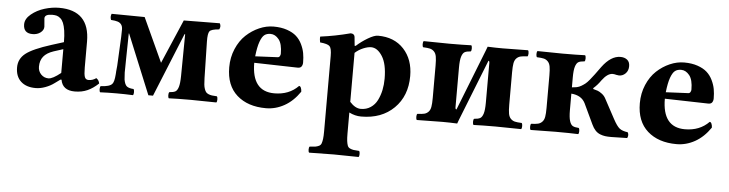

<svg xmlns="http://www.w3.org/2000/svg" viewBox="-44 -636 4031 1062"><g transform="rotate(5 1972.0 -105.0)"><path d="M290 -85.9V-217.8L237.8 -201.2Q199.7 -188.5 181.9 -166.3Q164.1 -144 164.1 -109.9Q164.1 -84.5 180.9 -67.1Q197.8 -49.8 222.2 -49.8Q245.1 -49.8 290 -85.9ZM294.9 -48.8H289.1L258.8 -26.9Q237.3 -10.7 209.5 -0.5Q181.6 9.8 155.8 9.8Q103 9.8 73.5 -17.8Q43.9 -45.4 43.9 -95.2Q43.9 -143.1 82.5 -173.3Q121.1 -203.6 223.1 -235.8L290 -256.8Q290 -293.9 285.9 -320.6Q281.7 -347.2 275.1 -362.8Q268.6 -378.4 258.1 -387.5Q247.6 -396.5 237.3 -399.2Q227.1 -401.9 212.9 -401.9Q170.9 -401.9 170.9 -378.9Q170.9 -371.1 172.9 -355.5Q174.8 -339.8 174.8 -332Q174.8 -313.5 157 -299.8Q139.2 -286.1 112.8 -286.1Q62 -286.1 62 -335.9Q62 -366.7 93.5 -392.6Q125 -418.5 166.7 -431.2Q208.5 -443.8 247.1 -443.8Q417 -443.8 417 -271V-127Q417 -88.9 422.4 -74.5Q427.7 -60.1 443.8 -60.1Q466.8 -60.1 485.8 -74.2Q501 -64.5 503.9 -45.9Q474.6 -18.1 443.6 -4.2Q412.6 9.8 373 9.8Q304.7 9.8 294.9 -48.8Z M513.7 2Q509.3 -2.4 509.3 -15.1Q509.3 -27.8 513.7 -32.2Q564 -34.2 577.6 -51.3Q587.9 -63.5 590.8 -103Q591.3 -107.4 591.8 -116.2V-119.1Q595.7 -151.9 596.7 -186L603 -314Q604 -339.4 603.8 -355.7Q603.5 -372.1 596.4 -381.8Q589.4 -391.6 576.4 -396Q563.5 -400.4 539.1 -401.9Q531.7 -418.9 539.1 -436Q569.3 -435.5 630.9 -435.1Q692.4 -434.6 722.7 -434.1L835 -189.9L939.9 -434.1Q973.1 -434.6 1039.6 -435.1Q1106 -435.5 1139.6 -436Q1149.4 -420.4 1139.6 -401.9Q1096.2 -398.9 1086.4 -386.5Q1076.7 -374 1077.6 -329.1L1082 -127Q1082.5 -105.5 1084 -91.3Q1085.4 -77.1 1089.4 -66.2Q1093.3 -55.2 1098.1 -49.3Q1103 -43.5 1112.3 -39.6Q1121.6 -35.6 1131.8 -34.4Q1142.1 -33.2 1158.7 -32.2Q1163.1 -27.8 1163.1 -15.1Q1163.1 -2.4 1158.7 2Q1064.9 0 1017.1 0Q940.9 0 895 2Q890.6 -2.4 890.6 -15.1Q890.6 -27.8 895 -32.2Q918 -33.7 928.5 -39.8Q939 -45.9 945.1 -65.9Q951.2 -85.9 951.7 -127L954.1 -358.9H950.7L806.6 -4.9H780.8L645 -335.9H643.1L640.6 -189Q640.6 -172.4 640.1 -149.2Q639.6 -126 639.6 -119.1Q641.6 -85 642.1 -80.1Q647 -51.8 658.7 -42.7Q670.4 -33.7 695.8 -32.2Q700.2 -27.8 700.2 -15.1Q700.2 -2.4 695.8 2Q649.9 0 604 0Q555.7 0 513.7 2Z M1350.6 -271 1475.6 -276.9Q1482.9 -277.3 1486.8 -284.2Q1490.7 -291 1490.7 -297.9Q1490.7 -352.5 1470.7 -377.2Q1450.7 -401.9 1424.8 -401.9Q1403.8 -401.9 1390.6 -391.6Q1377.4 -381.3 1366.9 -352.3Q1356.4 -323.2 1350.6 -271ZM1606.9 -128.9Q1613.8 -128.9 1617.7 -119.1Q1621.6 -109.4 1621.6 -98.1Q1585 -44.4 1536.4 -17.3Q1487.8 9.8 1434.6 9.8Q1333.5 9.8 1273.2 -43.7Q1212.9 -97.2 1212.9 -198.2Q1212.9 -253.4 1233.2 -300.8Q1253.4 -348.1 1286.1 -378.7Q1318.8 -409.2 1358.4 -426.5Q1397.9 -443.8 1438 -443.8Q1480.5 -443.8 1512.9 -432.6Q1545.4 -421.4 1564.9 -403.8Q1584.5 -386.2 1596.7 -361.1Q1608.9 -335.9 1613.3 -311.8Q1617.7 -287.6 1617.7 -259.8Q1617.7 -246.6 1611.3 -237.5Q1605 -228.5 1588.9 -229L1348.6 -234.9Q1348.6 -76.2 1473.6 -76.2Q1555.7 -76.2 1606.9 -128.9Z M1896.5 -337.9V-65.9Q1926.8 -32.2 1957.5 -32.2Q1988.8 -32.2 2012.2 -47.9Q2035.6 -63.5 2048.8 -89.8Q2062 -116.2 2068.4 -146.5Q2074.7 -176.8 2074.7 -210Q2074.7 -291.5 2047.6 -334.2Q2020.5 -377 1985.4 -377Q1966.8 -377 1941.9 -366.7Q1917 -356.4 1896.5 -337.9ZM1694.3 233.9Q1689.9 229.5 1689.9 217Q1689.9 204.6 1694.3 200.2Q1715.3 199.2 1725.6 197.5Q1735.8 195.8 1745.6 191.2Q1755.4 186.5 1759 176.3Q1762.7 166 1764.6 150.9Q1766.6 135.7 1766.6 109.9V-309.1Q1766.6 -351.6 1755.1 -363.3Q1743.7 -375 1701.7 -378.9Q1700.2 -383.8 1699.2 -395Q1698.2 -406.2 1699.7 -411.1Q1780.8 -421.4 1865.7 -443.8Q1885.7 -443.8 1888.7 -426.8Q1892.6 -391.1 1893.6 -377H1899.4Q1927.7 -402.8 1962.4 -423.3Q1997.1 -443.8 2017.6 -443.8Q2107.9 -443.8 2161.1 -386.5Q2214.4 -329.1 2214.4 -236.8Q2214.4 -126 2145.5 -58.1Q2076.7 9.8 1963.4 9.8Q1929.2 9.8 1896.5 -6.8V109.9Q1896.5 135.7 1898.4 150.9Q1900.4 166 1904.1 176.3Q1907.7 186.5 1917.5 191.2Q1927.2 195.8 1937.5 197.5Q1947.8 199.2 1968.8 200.2Q1973.1 204.6 1973.1 217Q1973.1 229.5 1968.8 233.9Q1946.3 233.4 1900.1 232.9Q1854 232.4 1831.5 231.9Q1778.3 231.9 1694.3 233.9Z M2485.4 -75.2 2619.1 -415Q2620.6 -418.9 2623 -425.5Q2625.5 -432.1 2627 -436Q2670.9 -434.1 2709 -434.1Q2765.1 -434.1 2851.1 -436Q2855.5 -431.6 2855.5 -418.9Q2855.5 -406.2 2851.1 -401.9Q2825.7 -400.9 2812.7 -397.7Q2799.8 -394.5 2790 -384.5Q2780.3 -374.5 2777.1 -356.7Q2773.9 -338.9 2773.9 -307.1V-127Q2773.9 -95.2 2777.1 -77.4Q2780.3 -59.6 2790 -49.6Q2799.8 -39.6 2812.7 -36.4Q2825.7 -33.2 2851.1 -32.2Q2855.5 -27.8 2855.5 -15.1Q2855.5 -2.4 2851.1 2Q2767.1 0 2709 0Q2632.8 0 2586.9 2Q2582.5 -2.4 2582.5 -15.1Q2582.5 -27.8 2586.9 -32.2Q2609.9 -33.7 2620.6 -39.8Q2631.3 -45.9 2637.7 -65.9Q2644 -85.9 2644 -127V-347.2Q2644 -358.9 2638.2 -358.9L2503.9 -19Q2502.4 -15.1 2500 -8.5Q2497.6 -2 2496.1 2Q2452.1 0 2414.1 0Q2357.9 0 2272 2Q2267.6 -2.4 2267.6 -15.1Q2267.6 -27.8 2272 -32.2Q2297.4 -33.2 2310.3 -36.4Q2323.2 -39.6 2333 -49.6Q2342.8 -59.6 2345.9 -77.4Q2349.1 -95.2 2349.1 -127V-307.1Q2349.1 -338.9 2345.9 -356.7Q2342.8 -374.5 2333 -384.5Q2323.2 -394.5 2310.3 -397.7Q2297.4 -400.9 2272 -401.9Q2267.6 -406.2 2267.6 -418.9Q2267.6 -431.6 2272 -436Q2356 -434.1 2414.1 -434.1Q2490.2 -434.1 2536.1 -436Q2540.5 -431.6 2540.5 -418.9Q2540.5 -406.2 2536.1 -401.9Q2513.2 -400.4 2502.4 -394.3Q2491.7 -388.2 2485.4 -368.2Q2479 -348.1 2479 -307.1V-86.9Q2479 -75.2 2485.4 -75.2Z M3110.8 -217.8V-127Q3110.8 -85.9 3117.2 -65.9Q3123.5 -45.9 3134.3 -39.8Q3145 -33.7 3168 -32.2Q3172.4 -27.8 3172.4 -15.1Q3172.4 -2.4 3168 2Q3122.1 0 3042 0Q2987.8 0 2903.8 2Q2899.4 -2.4 2899.4 -15.1Q2899.4 -27.8 2903.8 -32.2Q2929.2 -33.2 2942.1 -36.4Q2955.1 -39.6 2964.8 -49.6Q2974.6 -59.6 2977.8 -77.4Q2981 -95.2 2981 -127V-307.1Q2981 -338.9 2977.8 -356.7Q2974.6 -374.5 2964.8 -384.5Q2955.1 -394.5 2942.1 -397.7Q2929.2 -400.9 2903.8 -401.9Q2899.4 -406.2 2899.4 -418.9Q2899.4 -431.6 2903.8 -436Q2989.7 -434.1 3043 -434.1Q3124 -434.1 3168 -436Q3172.4 -431.6 3172.4 -418.9Q3172.4 -406.2 3168 -401.9Q3145 -400.4 3134.3 -394.3Q3123.5 -388.2 3117.2 -368.2Q3110.8 -348.1 3110.8 -307.1V-252.9Q3126.5 -253.9 3138.4 -256.3Q3150.4 -258.8 3162.6 -266.1Q3174.8 -273.4 3183.8 -280.5Q3192.9 -287.6 3206.8 -304.4Q3220.7 -321.3 3231.4 -335.9Q3242.2 -350.6 3262.7 -378.9Q3311 -443.8 3363.8 -443.8Q3386.7 -443.8 3401.4 -432.1Q3416 -420.4 3416 -397Q3416 -371.6 3400.6 -356.2Q3385.3 -340.8 3364.7 -340.8Q3359.9 -340.8 3350.1 -342.8Q3337.9 -346.2 3329.1 -346.2Q3300.3 -346.2 3270 -305.2Q3252 -278.8 3229 -258.8V-253.9Q3244.6 -250 3254.6 -246.3Q3264.6 -242.7 3278.3 -232.4Q3292 -222.2 3299.8 -207L3357.9 -99.1Q3378.9 -60.1 3394.3 -48.1Q3409.7 -36.1 3439.9 -32.2Q3448.7 -17.6 3439.9 0Q3408.7 0 3351.1 2Q3331.1 2 3317.6 0.2Q3304.2 -1.5 3289.3 -7.3Q3274.4 -13.2 3262.7 -25.6Q3251 -38.1 3241.7 -58.1L3188 -171.9Q3167 -213.4 3110.8 -217.8Z M3630.4 -271 3755.4 -276.9Q3762.7 -277.3 3766.6 -284.2Q3770.5 -291 3770.5 -297.9Q3770.5 -352.5 3750.5 -377.2Q3730.5 -401.9 3704.6 -401.9Q3683.6 -401.9 3670.4 -391.6Q3657.2 -381.3 3646.7 -352.3Q3636.2 -323.2 3630.4 -271ZM3886.7 -128.9Q3893.6 -128.9 3897.5 -119.1Q3901.4 -109.4 3901.4 -98.1Q3864.7 -44.4 3816.2 -17.3Q3767.6 9.8 3714.4 9.8Q3613.3 9.8 3553 -43.7Q3492.7 -97.2 3492.7 -198.2Q3492.7 -253.4 3512.9 -300.8Q3533.2 -348.1 3565.9 -378.7Q3598.6 -409.2 3638.2 -426.5Q3677.7 -443.8 3717.8 -443.8Q3760.3 -443.8 3792.7 -432.6Q3825.2 -421.4 3844.7 -403.8Q3864.3 -386.2 3876.5 -361.1Q3888.7 -335.9 3893.1 -311.8Q3897.5 -287.6 3897.5 -259.8Q3897.5 -246.6 3891.1 -237.5Q3884.8 -228.5 3868.7 -229L3628.4 -234.9Q3628.4 -76.2 3753.4 -76.2Q3835.4 -76.2 3886.7 -128.9Z"/></g></svg>

Font: Common Serif
Style: Bold
Weight: 700
Designer: Philipp H. Poll, Khaled Hosny
Foundry: Stefan Peev, Context Ltd.
Version: Version 1.026